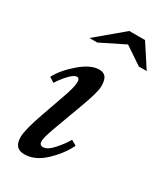

<svg xmlns="http://www.w3.org/2000/svg" viewBox="-196 -861 819 952"><g transform="rotate(30 213.5 -385.0)"><path d="M131 -330Q157 -401 157 -431Q157 -454 143 -454Q124 -454 96 -422.5Q68 -391 56 -369L27 -387Q53 -438 112.5 -489Q172 -540 220 -540Q246 -540 258 -524.5Q270 -509 270 -473Q270 -465 268.5 -455.5Q267 -446 263.5 -433Q260 -420 257 -409.5Q254 -399 247.5 -380Q241 -361 236.5 -349Q232 -337 222.5 -310.5Q213 -284 207 -269L170 -168Q149 -109 149 -90Q149 -67 170 -67Q195 -67 227 -103Q259 -139 277 -171L307 -154Q278 -94 222.5 -42Q167 10 107 10Q49 10 49 -55Q49 -97 86 -202ZM253 -780H343L427 -651H382L281 -719L144 -651H99Z"/></g></svg>

Font: Libre Baskerville
Style: Italic
Weight: 400
Italic angle: -15°
Designer: Pablo Impallari, Rodrigo Fuenzalida
Foundry: Pablo Impallari, Rodrigo Fuenzalida
Version: Version 1.051;Glyphs 3.2.3 (3260)